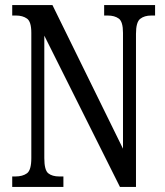

<svg xmlns="http://www.w3.org/2000/svg" viewBox="-20 -734 648 754"><path d="M28 0V-41H40Q69 -41 86 -53.5Q103 -66 103 -113V-605Q103 -649 86 -661Q69 -673 43 -673H28V-714H186L463 -150V-605Q463 -649 446.5 -661Q430 -673 403 -673H389V-714H589V-673H574Q547 -673 530.5 -660Q514 -647 514 -601V0H451L154 -594V-113Q154 -66 169.5 -53.5Q185 -41 213 -41H229V0Z"/></svg>

Font: Noto Serif Thai ExtraCondensed
Style: Regular
Weight: 400
Width: 2
Designer: Monotype Design Team
Foundry: Monotype Imaging Inc.
Version: Version 2.002; ttfautohint (v1.8.4.7-5d5b)